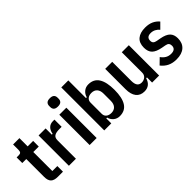

<svg xmlns="http://www.w3.org/2000/svg" viewBox="65 -1536 2338 2338"><g transform="rotate(-45 1234.5 -367.0)"><path d="M210 0Q147 0 119 -28Q91 -56 91 -117V-425H22V-522H58Q84 -522 93.5 -534Q103 -546 103 -572V-664H212V-522H306V-425H212V-97H298V0Z M400 0V-522H521V-415H535Q544 -467 572.5 -494.5Q601 -522 647 -522H673V-398H633Q576 -398 548.5 -380Q521 -362 521 -317V0Z M817 -604Q779 -604 762 -620.5Q745 -637 745 -665V-685Q745 -713 762 -729.5Q779 -746 817 -746Q855 -746 872 -729.5Q889 -713 889 -685V-665Q889 -637 872 -620.5Q855 -604 817 -604ZM757 -522H878V0H757Z M1009 -740H1130V-436H1144Q1155 -480 1188.5 -507Q1222 -534 1267 -534Q1359 -534 1403 -464.5Q1447 -395 1447 -261Q1447 -127 1403 -57.5Q1359 12 1267 12Q1222 12 1188.5 -15Q1155 -42 1144 -86H1130V0H1009ZM1221 -88Q1268 -88 1294 -117Q1320 -146 1320 -199V-323Q1320 -376 1294 -405Q1268 -434 1221 -434Q1180 -434 1155 -413.5Q1130 -393 1130 -356V-166Q1130 -129 1155 -108.5Q1180 -88 1221 -88Z M1833 -88H1819Q1789 12 1692 12Q1622 12 1584.5 -35.5Q1547 -83 1547 -172V-522H1668V-192Q1668 -89 1744 -89Q1781 -89 1807 -111Q1833 -133 1833 -172V-522H1954V0H1833Z M2244 12Q2179 12 2130 -11.5Q2081 -35 2044 -82L2118 -154Q2143 -119 2174 -101Q2205 -83 2246 -83Q2322 -83 2322 -147Q2322 -172 2309.5 -186.5Q2297 -201 2267 -206L2218 -215Q2136 -230 2099 -266Q2062 -302 2062 -371Q2062 -453 2110 -493.5Q2158 -534 2246 -534Q2307 -534 2351.5 -514Q2396 -494 2429 -455L2358 -384Q2338 -409 2309.5 -424Q2281 -439 2246 -439Q2176 -439 2176 -376Q2176 -350 2190 -336.5Q2204 -323 2234 -318L2284 -309Q2366 -294 2401.5 -258.5Q2437 -223 2437 -159Q2437 -78 2387 -33Q2337 12 2244 12Z"/></g></svg>

Font: IBM Plex Sans Cond SmBld
Style: Regular
Weight: 600
Width: 3
Designer: Mike Abbink, Paul van der Laan, Pieter van Rosmalen
Foundry: Bold Monday
Version: Version 1.3